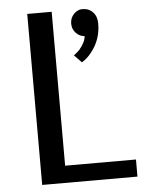

<svg xmlns="http://www.w3.org/2000/svg" viewBox="-51 -742 592 783"><g transform="rotate(-5 245.0 -350.0)"><path d="M90 0V-700H190V-70H480V0ZM295 -484 265 -515Q283 -529 290 -537Q315 -568 315 -590Q296 -590 280.5 -606Q265 -622 265 -645Q265 -668 280.5 -684Q296 -700 315 -700Q342 -700 358.5 -682.5Q375 -665 375 -636Q375 -570 335 -520Q317 -497 295 -484Z"/></g></svg>

Font: Scada
Style: Regular
Weight: 400
Designer: Jovanny Lemonad
Foundry: Jovanny Lemonad
Version: Version 4.100;PS 004.100;hotconv 1.0.88;makeotf.lib2.5.64775